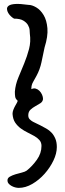

<svg xmlns="http://www.w3.org/2000/svg" viewBox="-20 -832 329 965"><path d="M17.6 74.2Q17.6 62.5 29.8 55.7Q42 48.8 58.1 43.9Q74.2 39.1 90.3 35.2Q106.4 31.2 114.3 25.4Q142.6 2.9 165.5 -29.3Q188.5 -61.5 188.5 -98.6Q188.5 -116.2 178.2 -127.9Q168 -139.6 152.3 -148.4Q136.7 -157.2 118.7 -166Q100.6 -174.8 84.5 -186.5Q68.4 -198.2 56.6 -215.3Q44.9 -232.4 43 -259.8Q43 -269.5 46.9 -279.8Q50.8 -290 55.7 -298.8Q60.5 -307.6 64.5 -314.5Q68.4 -321.3 68.4 -324.2V-326.2L64.5 -330.1Q57.6 -336.9 56.2 -346.7Q54.7 -356.4 54.7 -371.1Q57.6 -407.2 72.3 -442.4Q86.9 -477.5 101.6 -513.2Q116.2 -548.8 126 -585.9Q135.7 -623 129.9 -663.1Q129.9 -668 128.9 -680.7Q127.9 -693.4 120.6 -706.1Q113.3 -718.8 97.2 -728.5Q81.1 -738.3 50.8 -738.3Q44.9 -741.2 36.1 -749Q27.3 -756.8 21.5 -766.6Q15.6 -776.4 15.1 -786.6Q14.6 -796.9 24.4 -803.7Q34.2 -810.5 57.1 -812Q80.1 -813.5 122.1 -807.6Q140.6 -807.6 162.1 -794.9Q183.6 -782.2 199.2 -756.3Q214.8 -730.5 218.3 -689.9Q221.7 -649.4 204.1 -593.8Q196.3 -556.6 188.5 -519.5Q180.7 -482.4 163.1 -450.2Q155.3 -435.5 146.5 -420.4Q137.7 -405.3 137.7 -387.7V-383.8Q148.4 -389.6 159.2 -386.7Q169.9 -383.8 178.2 -375.5Q186.5 -367.2 191.4 -356Q196.3 -344.7 196.3 -334Q194.3 -320.3 182.6 -313Q170.9 -305.7 157.7 -298.3Q144.5 -291 133.3 -280.8Q122.1 -270.5 122.1 -252Q122.1 -240.2 128.9 -232.9Q135.7 -225.6 145.5 -220.2Q155.3 -214.8 165.5 -210.4Q175.8 -206.1 182.6 -202.1Q197.3 -194.3 212.4 -186Q227.5 -177.7 239.3 -165Q251 -152.3 258.3 -134.8Q265.6 -117.2 265.6 -92.8Q265.6 -60.5 248.5 -24.9Q231.4 10.7 204.1 41.5Q176.8 72.3 142.6 92.3Q108.4 112.3 74.2 112.3Q66.4 112.3 56.6 109.9Q46.9 107.4 38.1 102.5Q29.3 97.7 23.4 90.8Q17.6 84 17.6 74.2Z"/></svg>

Font: Covered By Your Grace
Style: Regular
Weight: 400
Designer: Kimberly Geswein
Foundry: Kimberly Geswein
Version: Version 1.0